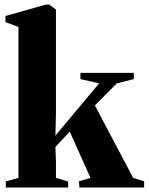

<svg xmlns="http://www.w3.org/2000/svg" viewBox="-20 -838 664 858"><path d="M6 0V-27.5L62.5 -43V-717.5L4.5 -739V-766.5L184.5 -817.5H200L230 -795.5V-330L227.5 -232L423 -465.5L339.5 -484.5V-512.5H578V-484.5L502 -465.5L404 -367L575 -43L624 -28V0H335L332.5 -28L384.5 -43L291.5 -250L227.5 -181L230 -118V-43L284.5 -27V0Z"/></svg>

Font: Merriweather 120pt Black
Style: Regular
Weight: 900
Designer: Eben Sorkin
Foundry: Eben Sorkin
Version: Version 2.100